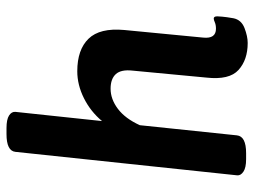

<svg xmlns="http://www.w3.org/2000/svg" viewBox="-118 -676 800 605"><g transform="rotate(-90 282.5 -373.0)"><path d="M450 7Q397 7 365 -22Q333 -51 341 -123L363 -356Q367 -392 352 -408.5Q337 -425 306 -425Q273 -425 242.5 -402Q212 -379 191 -333L159 -27Q156 2 103 2H84Q57 2 44.5 -6.5Q32 -15 33 -26L107 -725Q110 -753 163 -753H182Q209 -753 221.5 -745Q234 -737 233 -725L204 -452Q234 -488 276 -509Q318 -530 361 -530Q429 -530 463.5 -494.5Q498 -459 491 -382L467 -133Q463 -93 495 -93Q507 -93 515 -96.5Q523 -100 527 -100Q534 -100 534 -89Q534 -86 533 -73.5Q532 -61 528 -38Q523 -13 497 -3Q471 7 450 7Z"/></g></svg>

Font: Asap SemiBold
Style: Italic
Weight: 600
Italic angle: -6°
Designer: Pablo Cosgaya
Foundry: Omnibus-Type
Version: Version 3.001; ttfautohint (v1.8.3)